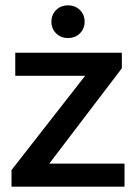

<svg xmlns="http://www.w3.org/2000/svg" viewBox="-20 -697 508 717"><path d="M23 -62 298 -414H37V-500H435V-442L164 -86H445V0H23ZM172 -616Q172 -642 189.5 -659.5Q207 -677 234 -677Q261 -677 278.5 -659.5Q296 -642 296 -616Q296 -590 278.5 -572.5Q261 -555 234 -555Q207 -555 189.5 -572.5Q172 -590 172 -616Z"/></svg>

Font: Sarabun SemiBold
Style: Regular
Weight: 600
Designer: Suppakit Chalermlarp | Katatrad Co.,Ltd.
Foundry: Cadson Demak Co.,Ltd.
Version: Version 1.000; ttfautohint (v1.6)